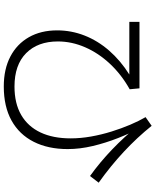

<svg xmlns="http://www.w3.org/2000/svg" viewBox="79 -874 841 1040"><g transform="rotate(90 500.0 -353.5)"><path d="M448 47Q354 47 286 11.5Q218 -24 181 -89Q144 -154 144 -242Q144 -319 172 -390.5Q200 -462 253.5 -523.5Q307 -585 383 -633H98V-688H458L463 -635Q383 -590 325 -528Q267 -466 235.5 -393.5Q204 -321 204 -246Q204 -137 267.5 -74Q331 -11 448 -11Q540 -11 602.5 -47.5Q665 -84 697 -152Q729 -220 729 -315Q729 -369 719 -425.5Q709 -482 692 -536.5Q675 -591 655 -638Q635 -685 614 -721L661 -754Q788 -596 969 -467L933 -420Q859 -473 789.5 -539.5Q720 -606 657 -684L670 -698Q701 -639 727.5 -571.5Q754 -504 770.5 -434.5Q787 -365 787 -299Q787 -193 747.5 -115Q708 -37 632.5 5Q557 47 448 47Z"/></g></svg>

Font: Murecho Thin Light
Style: Regular
Weight: 300
Version: Version 1.010